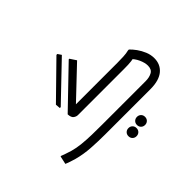

<svg xmlns="http://www.w3.org/2000/svg" viewBox="-203 -1216 1801 1801"><g transform="rotate(-45 698.0 -315.5)"><path d="M482 -368 466 -394H1060Q1099 -394 1140.5 -396Q1182 -398 1212 -406H1224Q1249 -383 1274.5 -347.5Q1300 -312 1318 -269Q1336 -226 1336 -179Q1336 -140 1322 -107.5Q1308 -75 1279.5 -50.5Q1251 -26 1207 -13Q1163 0 1104 0H504Q413 0 320 -6Q227 -12 143 -35Q124 -41 106 -46.5Q88 -52 72.5 -57.5Q57 -63 44 -69L62 -150H70Q81 -145 101 -138Q121 -131 141 -125Q161 -119 172 -115Q221 -101 282.5 -94.5Q344 -88 413.5 -86.5Q483 -85 552 -85H1125Q1175 -85 1209.5 -104Q1244 -123 1244 -173Q1244 -211 1223 -258Q1202 -305 1162 -342L1211 -322Q1181 -316 1160.5 -313.5Q1140 -311 1118 -310Q1096 -309 1060 -309H452Q430 -309 410 -324Q390 -339 388 -382L760 -740H768L809 -678ZM374 -524 708 -851H720L744 -815L390 -476H378ZM777 148Q777 124 792.5 109Q808 94 831 94Q854 94 869.5 109Q885 124 885 148Q885 172 869.5 187Q854 202 831 202Q808 202 792.5 187Q777 172 777 148ZM646 166Q646 142 661.5 127Q677 112 700 112Q723 112 738.5 127Q754 142 754 166Q754 190 738.5 205Q723 220 700 220Q677 220 661.5 205Q646 190 646 166Z"/></g></svg>

Font: Kufam
Style: Regular
Weight: 400
Designer: Wael Morcos, Artur Schmal
Foundry: Original Type
Version: Version 1.301; ttfautohint (v1.8.3)